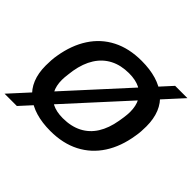

<svg xmlns="http://www.w3.org/2000/svg" viewBox="-191 -939 1193 1193"><g transform="rotate(45 405.5 -343.0)"><path d="M359 12Q214 12 132.5 -55.5Q51 -123 51 -256Q51 -280 52.5 -303Q54 -326 58 -348Q76 -457 127 -535.5Q178 -614 260 -656Q342 -698 452 -698Q598 -698 679.5 -630.5Q761 -563 761 -430Q761 -408 759.5 -386Q758 -364 754 -342Q737 -232 685.5 -152.5Q634 -73 551.5 -30.5Q469 12 359 12ZM357 -99Q430 -99 483.5 -126.5Q537 -154 570 -206.5Q603 -259 616 -335Q620 -357 622 -372.5Q624 -388 625 -400Q626 -412 626 -423Q626 -475 606.5 -512Q587 -549 548 -568.5Q509 -588 452 -588Q380 -588 327 -560.5Q274 -533 240.5 -480.5Q207 -428 194 -352Q191 -330 189 -314Q187 -298 186 -286.5Q185 -275 185 -264Q185 -212 204.5 -175Q224 -138 262.5 -118.5Q301 -99 357 -99ZM-6 49 709 -735H817L102 49Z"/></g></svg>

Font: Archivo Variable SemiBold
Style: Italic
Weight: 600
Italic angle: -10°
Designer: Hector Gatti
Foundry: Omnibus-Type
Version: Version 2.001